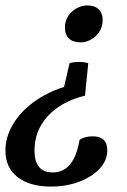

<svg xmlns="http://www.w3.org/2000/svg" viewBox="-51 -504 468 707"><path d="M240 -276Q260 -276 274 -271L262 -152Q174 -130 125 -76.5Q76 -23 76 50Q76 131 143 131Q222 131 242 11Q261 -2 290 -2Q344 -2 344 49Q344 87 316 117Q288 147 241 165Q194 183 137 183Q58 183 13.5 148Q-31 113 -31 51Q-31 1 -4 -45Q23 -91 71.5 -127Q120 -163 185 -184L205 -271Q219 -276 240 -276ZM269 -484Q298 -484 312.5 -469.5Q327 -455 327 -431Q327 -405 314.5 -386.5Q302 -368 283.5 -358Q265 -348 247 -348Q217 -348 202.5 -362.5Q188 -377 188 -402Q188 -427 200.5 -445.5Q213 -464 232 -474Q251 -484 269 -484Z"/></svg>

Font: Petrona
Style: Bold Italic
Weight: 700
Italic angle: -9°
Designer: Ringo R. Seeber
Foundry: Ringo R. Seeber
Version: Version 2.001; ttfautohint (v1.8.3)